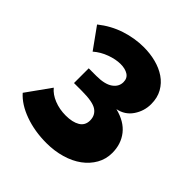

<svg xmlns="http://www.w3.org/2000/svg" viewBox="-154 -645 765 765"><g transform="rotate(45 228.5 -262.5)"><path d="M30 -467Q74 -502 124.5 -518.5Q175 -535 226 -535Q262 -535 294.5 -526.5Q327 -518 352 -501Q377 -484 392 -457.5Q407 -431 407 -395Q407 -356 385 -323.5Q363 -291 323 -283Q379 -269 407 -233.5Q435 -198 435 -148Q435 -113 418.5 -84Q402 -55 373.5 -34Q345 -13 305.5 -1.5Q266 10 221 10Q155 10 99.5 -10Q44 -30 13 -65L86 -167Q103 -146 133 -134Q163 -122 198 -122Q236 -122 258.5 -135.5Q281 -149 281 -177Q281 -206 258.5 -221.5Q236 -237 175 -237H130V-320H173Q220 -320 243.5 -336.5Q267 -353 267 -379Q267 -401 250.5 -411.5Q234 -422 208 -422Q181 -422 149.5 -410.5Q118 -399 94 -378Z"/></g></svg>

Font: Boldmen
Style: Bold
Weight: 700
Designer: Matt McInerney, Pablo Impallari, Rodrigo Fuenzalida
Foundry: LIVING CONCEPT
Version: Version 1.000